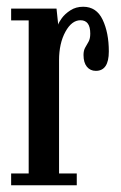

<svg xmlns="http://www.w3.org/2000/svg" viewBox="-20 -549 358 569"><path d="M13 0V-35H65V-488.5H13V-523.5H147.5L152.5 -476Q154 -482.5 163.2 -495.2Q172.5 -508 188.8 -518.5Q205 -529 226.5 -529Q266 -529 284.2 -490.5Q302.5 -452 302.5 -396.5Q302.5 -339 264 -339Q247.5 -339 237.5 -351.2Q227.5 -363.5 227.5 -386Q227.5 -399.5 232.5 -408Q237.5 -416.5 242.5 -425.5Q247.5 -434.5 247.5 -449.5Q247.5 -489 218.5 -489Q192.5 -489 173.8 -454.8Q155 -420.5 155 -370V-35H207.5V0Z"/></svg>

Font: Imbue 10pt Medium
Style: Regular
Weight: 500
Designer: Tyler Finck
Foundry: Etcetera Type Company
Version: Version 1.102; ttfautohint (v1.8.3)